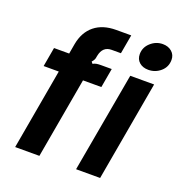

<svg xmlns="http://www.w3.org/2000/svg" viewBox="-138 -895 952 1013"><g transform="rotate(20 338.0 -388.5)"><path d="M58 0 138 -453H53L72 -561H157L167 -618Q180 -688 226.5 -725.5Q273 -763 348 -763H432L413 -656H361Q311 -656 300 -600Q300 -598 297.5 -586.5Q295 -575 283 -562L291 -552Q302 -558 312 -559.5Q322 -561 336 -561H396L377 -453H274L194 0ZM535 0H400L500 -561H634ZM508 -686Q508 -724 537.5 -750.5Q567 -777 605 -777Q636 -777 656 -759.5Q676 -742 676 -714Q676 -674 646.5 -648.5Q617 -623 578 -623Q547 -623 527.5 -640Q508 -657 508 -686Z"/></g></svg>

Font: Open Sauce Sans
Style: Bold Italic
Weight: 700
Italic angle: -10°
Designer: Alfredo Marco Pradil
Foundry: Creative Sauce Fz LLC
Version: Version 1.477